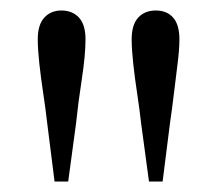

<svg xmlns="http://www.w3.org/2000/svg" viewBox="-20 -852 414 366"><path d="M97 -832Q118 -832 130.5 -818.5Q143 -805 143 -777Q143 -747 136 -701.5Q129 -656 125 -617L110 -506H84L70 -617Q67 -644 62.5 -673.5Q58 -703 55 -730.5Q52 -758 52 -777Q52 -805 64.5 -818.5Q77 -832 97 -832ZM277 -832Q298 -832 310 -818.5Q322 -805 322 -777Q322 -758 318.5 -730.5Q315 -703 311.5 -673.5Q308 -644 304 -617L290 -506H264L249 -617Q246 -644 241.5 -673.5Q237 -703 234 -730.5Q231 -758 231 -777Q231 -805 243.5 -818.5Q256 -832 277 -832Z"/></svg>

Font: Early Summer Mincho
Style: Regular
Weight: 400
Designer: GuiWonder
Version: Version 1.002